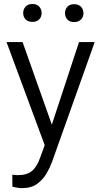

<svg xmlns="http://www.w3.org/2000/svg" viewBox="-20 -742 514 975"><path d="M94.7 -528.3 243.2 -108.9 381.3 -528.3H460.9L243.2 83Q233.9 107.9 216.6 138.4Q199.2 168.9 169.2 191.2Q139.2 213.4 90.8 213.4Q80.6 213.4 65.2 210.7Q49.8 208 43 206.1L42.5 145Q47.9 146 57.1 146.7Q66.4 147.5 69.8 147.5Q116.7 147.5 142.3 126.2Q168 105 184.6 56.6L207 -4.9L13.2 -528.3ZM97.7 -675.8Q97.7 -694.8 109.9 -708.3Q122.1 -721.7 144.5 -721.7Q167.5 -721.7 179.4 -708.3Q191.4 -694.8 191.4 -675.8Q191.4 -656.7 179.4 -643.8Q167.5 -630.9 144.5 -630.9Q122.1 -630.9 109.9 -643.8Q97.7 -656.7 97.7 -675.8ZM310.1 -674.8Q310.1 -694.3 322 -707.5Q334 -720.7 356.4 -720.7Q378.9 -720.7 391.4 -707.5Q403.8 -694.3 403.8 -674.8Q403.8 -656.2 391.4 -643.1Q378.9 -629.9 356.4 -629.9Q334 -629.9 322 -643.1Q310.1 -656.2 310.1 -674.8Z"/></svg>

Font: Vazirmatn UI Light
Style: Regular
Weight: 300
Designer: Saber Rastikerdar
Foundry: Saber Rastikerdar
Version: Version 33.003